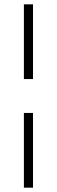

<svg xmlns="http://www.w3.org/2000/svg" viewBox="-20 -740 262 884"><path d="M132 -376V-720H90V-376ZM132 124V-220H90V124Z"/></svg>

Font: Vela Sans ExtLt
Style: Regular
Weight: 200
Designer: Principal design: Mikhail Sharanda - project Manrope.
Design modification: Ravid Balaliev
Foundry: Mikhail Sharanda
Version: Version 1.001